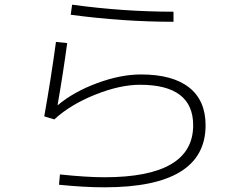

<svg xmlns="http://www.w3.org/2000/svg" viewBox="-20 -765 1040 820"><path d="M267 -581Q249 -448 226 -317L227 -316Q295 -373 395 -410Q495 -447 582 -447Q717 -447 787.5 -391.5Q858 -336 858 -230Q858 35 426 35Q340 35 232 24L236 -20Q350 -8 426 -8Q805 -8 805 -230Q805 -403 578 -403Q492 -403 386 -360.5Q280 -318 212 -255L169 -268Q198 -431 219 -586ZM288 -745Q507 -715 721 -715V-672Q506 -672 282 -702Z"/></svg>

Font: M PLUS 1p Light
Style: Regular
Weight: 300
Version: Version 1.061